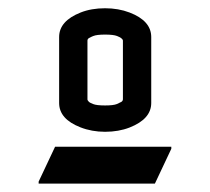

<svg xmlns="http://www.w3.org/2000/svg" viewBox="-20 -767 506 463"><path d="M190.9 -527.3Q190.9 -524.9 194.8 -521Q196.3 -519.5 204.6 -516.1Q212.9 -512.7 233.4 -512.7Q253.4 -512.7 261.7 -516.1Q264.6 -517.1 272 -521Q275.9 -522.9 276.4 -527.3V-668.9Q276.4 -671.9 272 -675.3Q269.5 -677.2 262.2 -680.2Q253.4 -683.6 233.4 -683.6Q213.4 -683.6 205.1 -680.2Q202.1 -679.2 194.8 -675.3Q190.9 -673.3 190.9 -668.9ZM122.6 -518.6V-677.7Q122.6 -716.3 174.3 -736.8Q200.2 -747.1 233.4 -747.1Q265.6 -747.1 292.5 -736.8Q344.7 -716.8 344.7 -677.7V-518.6Q344.7 -480 292.5 -459.5Q266.1 -449.2 233.4 -449.2Q201.2 -449.2 173.8 -460Q122.6 -480 122.6 -518.6ZM73.2 -324.2V-329.1L112.8 -413.1H393.1V-408.2L353.5 -324.2Z"/></svg>

Font: Nova Flat
Style: Book
Weight: 400
Version: Version 2.000